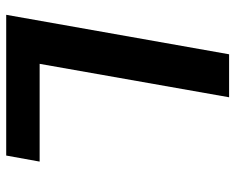

<svg xmlns="http://www.w3.org/2000/svg" viewBox="-88 -652 740 603"><g transform="rotate(90 281.5 -350.0)"><path d="M26 0 150 -700H285L180 -105H487L468 0Z"/></g></svg>

Font: DM Sans 12pt
Style: Bold Italic
Weight: 700
Italic angle: -10°
Version: Version 4.004;gftools[0.9.30]